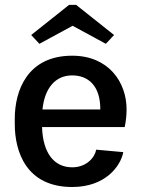

<svg xmlns="http://www.w3.org/2000/svg" viewBox="-20 -743 573 780"><path d="M106.7 -600.8 140 -565 275 -638.3 410 -565 443.3 -600.8 289.2 -723.3H260.8ZM40 -239.2C40 -126.7 86.7 16.7 273.3 16.7C410 16.7 470.8 -70 480.8 -125L370.8 -135C365 -102.5 330.8 -63.3 273.3 -63.3C200 -63.3 154.2 -120.8 150.8 -226.7H486.7H487.5L486.7 -227.5C491.7 -250.8 494.2 -275 494.2 -299.2C494.2 -407.5 422.5 -516.7 273.3 -516.7C90 -516.7 40 -373.3 40 -260.8ZM152.5 -298.3C161.7 -387.5 206.7 -436.7 273.3 -436.7C337.5 -436.7 387.5 -395.8 387.5 -299.2V-298.3Z"/></svg>

Font: Boon SemiBold
Style: Regular
Weight: 600
Designer: Sungsit Sawaiwan
Foundry: FontUni
Version: Version 2.0